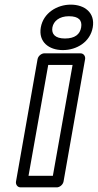

<svg xmlns="http://www.w3.org/2000/svg" viewBox="-20 -783 422 828"><path d="M208 -25H103L188 -503H293ZM225 25C236 25 251 15 254 0L347 -528C349 -539 342 -553 327 -553H171C160 -553 145 -543 142 -528L49 0C47 11 54 25 69 25ZM260 -617C218 -617 201 -636 206 -665C211 -692 236 -713 277 -713C320 -713 335 -695 330 -665C325 -635 303 -617 260 -617ZM251 -567C311 -567 369 -602 380 -665C391 -728 345 -763 285 -763C226 -763 167 -727 156 -665C145 -602 191 -567 251 -567Z"/></svg>

Font: Asimov
Style: WidOuIt
Weight: 500
Designer: Google
Version: Version 2.000980; 2014